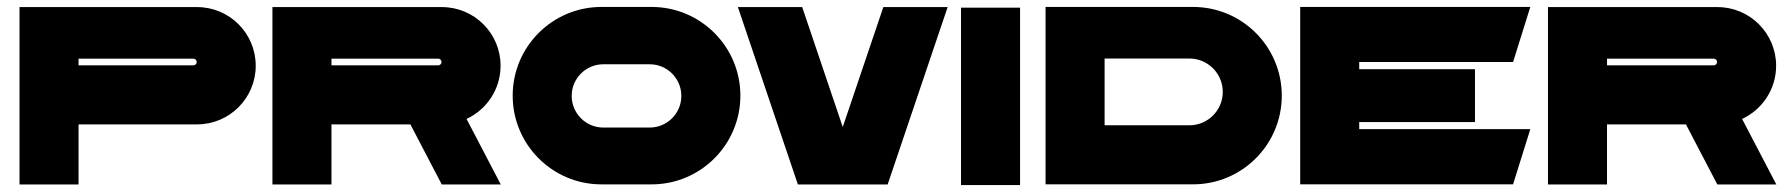

<svg xmlns="http://www.w3.org/2000/svg" viewBox="-20 -539 5229 561"><path d="M37 -518.3V0H209.5V-175.6H555.9C650.5 -175.6 727.2 -252.3 727.2 -346.9C727.2 -441.6 650.5 -518.3 555.9 -518.3ZM545 -348.1H209.5V-367.6H545C550.4 -367.6 554.8 -363.2 554.8 -357.8C554.8 -352.4 550.4 -348.1 545 -348.1Z M1270.8 0H1443.2L1343.2 -191.5C1401.9 -218.7 1442.6 -278 1442.6 -346.9C1442.6 -441.6 1365.9 -518.3 1271.2 -518.3H776V0H948.5V-175.6H1179.1L1270.8 0ZM948.5 -367.6H1260.3C1265.7 -367.6 1270.1 -363.2 1270.1 -357.8C1270.1 -352.4 1265.7 -348.1 1260.3 -348.1H948.5Z M1478 -259.5C1478 -116.4 1594 -0.3 1737.2 -0.3H1884.1C2027.2 -0.3 2143.3 -116.4 2143.3 -259.5C2143.3 -402.6 2027.2 -518.7 1884.1 -518.7H1737.2C1594 -518.7 1478 -402.6 1478 -259.5ZM1650.4 -258.8C1650.4 -309.8 1691.8 -351.2 1742.9 -351.2H1878.3C1929.4 -351.2 1970.8 -309.8 1970.8 -258.8C1970.8 -207.7 1929.4 -166.3 1878.3 -166.3H1742.9C1691.8 -166.3 1650.4 -207.7 1650.4 -258.8Z M2561 -518.3 2442.4 -167.9 2323.9 -518.3H2136L2311.3 0H2573.6L2748.9 -518.3Z M2960.5 -516.6H2788V1.7H2960.5Z M3035 -518.7V-0.4H3207.5V-0.4H3466.1C3609.2 -0.4 3725.2 -116.5 3725.2 -259.6C3725.2 -402.7 3609.2 -518.7 3466.1 -518.7ZM3552.8 -270.5C3552.8 -216.6 3509.1 -172.9 3455.2 -172.9H3207.5V-368H3455.2C3509.1 -368 3552.8 -324.3 3552.8 -270.5Z M4401 -357.8 4451.4 -518.8H3779V-0.5H4401L4451.4 -161.6H3951.5V-182.3H4289.7V-336.9H3951.5V-357.8Z M4997.8 0H5170.2L5070.2 -191.5C5128.9 -218.7 5169.6 -278 5169.6 -346.9C5169.6 -441.6 5092.9 -518.3 4998.2 -518.3H4503V0H4675.5V-175.6H4906.1L4997.8 0ZM4675.5 -367.6H4987.3C4992.7 -367.6 4997.1 -363.2 4997.1 -357.8C4997.1 -352.4 4992.7 -348.1 4987.3 -348.1H4675.5Z"/></svg>

Font: JUMBOTRON
Style: Regular
Weight: 400
Designer: Ian Langley
Foundry: Ian Langley
Version: Version 1.005;Fontself Maker 3.5.8